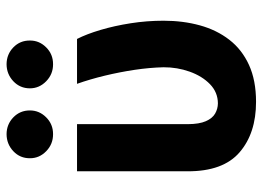

<svg xmlns="http://www.w3.org/2000/svg" viewBox="-129 -676 814 596"><g transform="rotate(-90 278.0 -378.0)"><path d="M44.3 -545.9H190.6V-201.8Q190.8 -166.4 199.8 -146Q208.8 -125.6 223.5 -117.2Q238.2 -108.8 255.1 -108.6Q289.6 -108.8 314.7 -133.2Q339.8 -157.6 353.6 -196.3Q367.4 -235 367.2 -277.3Q366.1 -320.8 359.2 -367.1Q352.2 -413.5 341.2 -459.4Q330.1 -505.4 315.8 -545.9H455.1Q470.3 -516.1 483.1 -472.9Q495.9 -429.8 503.8 -379.4Q511.7 -329.1 511.7 -277.3Q511.7 -216.8 497.3 -164.6Q482.9 -112.3 452.5 -73.1Q422.2 -33.9 374.4 -12.1Q326.6 9.8 259.8 9.8Q162.4 9.8 103.1 -41.4Q43.8 -92.6 44.3 -203.1ZM159.6 -620.3Q128.6 -620.1 106.6 -641.6Q84.6 -663 84.8 -692.2Q84.6 -722.8 106.6 -743.6Q128.6 -764.4 159.6 -764.6Q190.1 -764.4 211.7 -743.6Q233.2 -722.8 233.2 -692.2Q233.2 -663 211.7 -641.6Q190.1 -620.1 159.6 -620.3ZM376.6 -620.3Q345.9 -620.1 323.8 -641.6Q301.8 -663 301.8 -692.2Q301.8 -722.8 323.8 -743.6Q345.9 -764.4 376.6 -764.6Q407.4 -764.4 428.9 -743.6Q450.4 -722.8 450.2 -692.2Q450.4 -663 428.9 -641.6Q407.4 -620.1 376.6 -620.3Z"/></g></svg>

Font: Inter Tight
Style: Regular
Weight: 400
Designer: Rasmus Andersson
Foundry: rsms
Version: Version 3.002